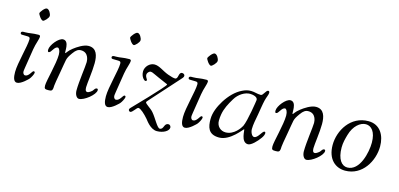

<svg xmlns="http://www.w3.org/2000/svg" viewBox="-67 -1067 3294 1585"><g transform="rotate(15 1580.0 -274.5)"><path d="M20 -396C20 -386 28 -384 34 -384C42 -384 58 -383 79 -383C97 -383 103 -379 103 -362C103 -305 58 -149 58 -73C58 -30 65 10 95 10C132 10 187 -49 187 -49C198 -61 216 -95 216 -107C216 -114 212 -118 206 -118C192 -118 178 -66 144 -66C134 -66 124 -79 124 -93C124 -105 124 -103 154 -292C162 -343 181 -382 181 -408C181 -415 174 -419 167 -419C110 -419 93 -410 53 -410H43C32 -410 20 -409 20 -396ZM126 -593C126 -583 153 -540 171 -540C180 -540 215 -573 215 -593C215 -611 196 -646 176 -646C158 -646 126 -602 126 -593Z M274 -321C274 -310 276 -302 283 -302C305 -302 316 -358 347 -358C357 -358 370 -338 370 -303C370 -226 326 -71 326 -29C326 0 334 2 361 2C387 2 395 -2 398 -24C400 -38 393 -26 418 -161C442 -290 430 -281 473 -342C496 -375 515 -386 538 -386C603 -386 608 -320 608 -304C608 -267 587 -133 587 -57C587 -22 604 6 624 6C668 6 756 -64 756 -103C756 -109 754 -115 747 -115C732 -115 728 -103 716 -88C716 -88 693 -66 676 -66C665 -66 657 -74 657 -102C657 -136 674 -242 674 -312C674 -375 660 -437 590 -437C548 -437 495 -401 468 -380C431 -352 424 -330 418 -330C409 -330 430 -435 372 -435C334 -435 274 -360 274 -321Z M796 -396C796 -386 804 -384 810 -384C818 -384 834 -383 855 -383C873 -383 879 -379 879 -362C879 -305 834 -149 834 -73C834 -30 841 10 871 10C908 10 963 -49 963 -49C974 -61 992 -95 992 -107C992 -114 988 -118 982 -118C968 -118 954 -66 920 -66C910 -66 900 -79 900 -93C900 -105 900 -103 930 -292C938 -343 957 -382 957 -408C957 -415 950 -419 943 -419C886 -419 869 -410 829 -410H819C808 -410 796 -409 796 -396ZM902 -593C902 -583 929 -540 947 -540C956 -540 991 -573 991 -593C991 -611 972 -646 952 -646C934 -646 902 -602 902 -593Z M1046 -16C1046 -7 1054 0 1061 0C1080 0 1105 -49 1119 -49C1138 -49 1176 -14 1207 22C1214 30 1258 97 1314 97C1370 97 1415 69 1415 40C1415 31 1408 17 1393 17C1354 17 1368 71 1332 71C1310 71 1274 -5 1238 -46C1216 -72 1167 -98 1167 -111C1167 -115 1173 -122 1202 -154L1395 -369C1403 -378 1416 -390 1416 -402C1416 -414 1404 -421 1393 -421C1360 -421 1377 -362 1347 -362C1334 -362 1315 -367 1284 -378C1233 -397 1197 -430 1155 -430C1115 -430 1077 -392 1077 -350C1077 -303 1107 -279 1115 -279C1121 -279 1127 -284 1127 -288C1127 -296 1110 -309 1110 -332C1110 -345 1125 -364 1140 -364C1157 -364 1161 -356 1293 -300C1296 -299 1297 -297 1297 -296C1297 -280 1055 -32 1055 -32C1048 -25 1046 -21 1046 -16Z M1455 -396C1455 -386 1463 -384 1469 -384C1477 -384 1493 -383 1514 -383C1532 -383 1538 -379 1538 -362C1538 -305 1493 -149 1493 -73C1493 -30 1500 10 1530 10C1567 10 1622 -49 1622 -49C1633 -61 1651 -95 1651 -107C1651 -114 1647 -118 1641 -118C1627 -118 1613 -66 1579 -66C1569 -66 1559 -79 1559 -93C1559 -105 1559 -103 1589 -292C1597 -343 1616 -382 1616 -408C1616 -415 1609 -419 1602 -419C1545 -419 1528 -410 1488 -410H1478C1467 -410 1455 -409 1455 -396ZM1561 -593C1561 -583 1588 -540 1606 -540C1615 -540 1650 -573 1650 -593C1650 -611 1631 -646 1611 -646C1593 -646 1561 -602 1561 -593Z M1717 -114C1717 -49 1729 15 1824 15C1919 15 2002 -105 2007 -105C2014 -105 2005 7 2069 7C2096 7 2141 -39 2166 -75C2179 -93 2184 -108 2184 -118C2184 -122 2183 -129 2175 -129C2156 -129 2135 -64 2102 -64C2083 -64 2068 -97 2068 -123C2068 -161 2078 -207 2086 -251C2094 -296 2100 -342 2109 -379C2116 -408 2129 -432 2129 -448C2129 -459 2124 -463 2118 -463C2098 -463 2086 -414 2066 -414C2033 -414 2012 -425 1981 -425C1955 -425 1935 -420 1908 -407C1855 -382 1809 -334 1773 -277C1742 -227 1717 -170 1717 -114ZM1787 -120C1787 -138 1789 -156 1792 -174C1801 -226 1825 -271 1854 -319C1884 -370 1937 -400 1978 -400C1999 -400 2044 -393 2044 -365C2044 -362 2017 -178 1993 -130C1984 -112 1937 -40 1865 -40C1823 -40 1787 -70 1787 -120Z M2217 -321C2217 -310 2219 -302 2226 -302C2248 -302 2259 -358 2290 -358C2300 -358 2313 -338 2313 -303C2313 -226 2269 -71 2269 -29C2269 0 2277 2 2304 2C2330 2 2338 -2 2341 -24C2343 -38 2336 -26 2361 -161C2385 -290 2373 -281 2416 -342C2439 -375 2458 -386 2481 -386C2546 -386 2551 -320 2551 -304C2551 -267 2530 -133 2530 -57C2530 -22 2547 6 2567 6C2611 6 2699 -64 2699 -103C2699 -109 2697 -115 2690 -115C2675 -115 2671 -103 2659 -88C2659 -88 2636 -66 2619 -66C2608 -66 2600 -74 2600 -102C2600 -136 2617 -242 2617 -312C2617 -375 2603 -437 2533 -437C2491 -437 2438 -401 2411 -380C2374 -352 2367 -330 2361 -330C2352 -330 2373 -435 2315 -435C2277 -435 2217 -360 2217 -321Z M2746 -169C2746 -47 2817 10 2899 10C3046 10 3128 -133 3128 -258C3128 -352 3082 -435 2982 -435C2830 -435 2746 -293 2746 -169ZM2823 -168C2823 -209 2833 -245 2843 -280C2866 -361 2920 -405 2968 -405C3014 -405 3054 -364 3054 -270C3054 -187 3017 -20 2910 -20C2863 -20 2823 -67 2823 -168Z"/></g></svg>

Font: OFL Sorts Mill Goudy
Style: Italic
Weight: 500
Italic angle: -6°
Version: Version 003.000